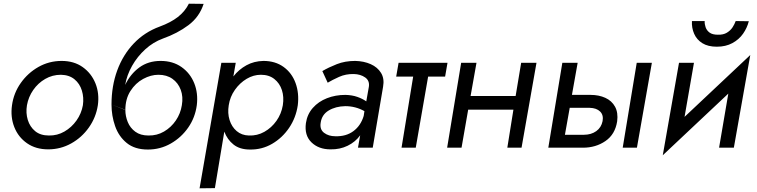

<svg xmlns="http://www.w3.org/2000/svg" viewBox="-20 -800 4099 1040"><path d="M45 -230Q54 -296 92.5 -350.5Q131 -405 188.5 -437.5Q246 -470 314 -470Q381 -470 428 -436.5Q475 -403 497 -348.5Q519 -294 510 -230Q500 -164 461.5 -109.5Q423 -55 365.5 -23Q308 9 241 9Q174 9 126.5 -24Q79 -57 57.5 -111.5Q36 -166 45 -230ZM126 -230Q119 -188 130.5 -150.5Q142 -113 170.5 -89.5Q199 -66 245 -66Q290 -65 329 -87.5Q368 -110 394.5 -147.5Q421 -185 429 -230Q435 -272 423.5 -309.5Q412 -347 383.5 -370.5Q355 -394 310 -395Q264 -395 225 -372.5Q186 -350 160 -312.5Q134 -275 126 -230Z M584 -234Q584 -334 615 -418.5Q646 -503 704.5 -564.5Q763 -626 845 -656Q905 -678 943.5 -708Q982 -738 1003 -780L1083 -779Q1060 -708 1000.5 -663.5Q941 -619 862 -591Q810 -572 767 -533Q724 -494 695.5 -443.5Q667 -393 658 -340Q686 -399 734.5 -434.5Q783 -470 850 -470Q916 -470 963 -437Q1010 -404 1032 -349.5Q1054 -295 1046 -230Q1037 -163 999.5 -109Q962 -55 905 -22.5Q848 10 781 10Q710 10 666.5 -25.5Q623 -61 603.5 -117Q584 -173 584 -234L659 -204Q659 -171 672 -139Q685 -107 713 -86.5Q741 -66 784 -66Q830 -65 868.5 -87.5Q907 -110 932.5 -147.5Q958 -185 965 -230Q973 -276 959 -313.5Q945 -351 914 -373Q883 -395 838 -395Q797 -395 755.5 -372.5Q714 -350 686.5 -307Q659 -264 659 -204L654 -207Z M1144 219 1061 220 1179 -460H1257L1244 -386Q1274 -424 1315 -446.5Q1356 -469 1407 -470Q1471 -470 1516 -437.5Q1561 -405 1581 -350Q1601 -295 1593 -230Q1583 -162 1546 -107.5Q1509 -53 1454 -21Q1399 11 1334 10Q1279 10 1245 -17Q1211 -44 1195 -87ZM1512 -230Q1519 -275 1507 -312Q1495 -349 1466 -372Q1437 -395 1393 -395Q1353 -395 1316 -373Q1279 -351 1252.5 -313.5Q1226 -276 1219 -230Q1212 -187 1223.5 -150Q1235 -113 1262 -90Q1289 -67 1328 -66Q1373 -64 1412 -86Q1451 -108 1477.5 -145.5Q1504 -183 1512 -230Z M1755 -352 1726 -415Q1760 -435 1804.5 -452.5Q1849 -470 1904 -470Q1951 -469 1988 -452.5Q2025 -436 2044 -405Q2063 -374 2055 -330L1999 0H1919L1931 -67Q1905 -31 1863 -10.5Q1821 10 1770 9Q1706 9 1667 -29Q1628 -67 1637 -133Q1644 -181 1674.5 -215.5Q1705 -250 1751 -268Q1797 -286 1851 -286Q1888 -285 1916 -275Q1944 -265 1964 -251L1978 -330Q1983 -363 1958 -380.5Q1933 -398 1897 -399Q1853 -400 1816.5 -383.5Q1780 -367 1755 -352ZM1717 -135Q1711 -99 1735.5 -80.5Q1760 -62 1796 -62Q1854 -60 1894 -89.5Q1934 -119 1950 -172L1954 -198Q1906 -225 1850 -225Q1798 -224 1760.5 -201.5Q1723 -179 1717 -135Z M2139 -460H2404L2391 -385H2299L2232 0H2155L2218 -385H2126Z M2478 -460H2561L2529 -280H2773L2803 -460H2886L2805 0H2728L2761 -206H2516L2480 0H2402Z M3429 -460H3511L3430 0H3353ZM3026 -460H3109L3078 -286H3179Q3224 -286 3259 -270Q3294 -254 3311.5 -222Q3329 -190 3323 -143Q3312 -72 3259.5 -36Q3207 0 3138 0H2950ZM3174 -216H3066L3040 -70H3143Q3182 -70 3209.5 -89.5Q3237 -109 3244 -144Q3250 -177 3230.5 -196Q3211 -215 3174 -216Z M3728 -686H3797Q3796 -670 3802 -652.5Q3808 -635 3823.5 -623.5Q3839 -612 3868 -612Q3898 -611 3917.5 -623Q3937 -635 3948 -652Q3959 -669 3965 -686L4036 -685Q4027 -649 4005 -617.5Q3983 -586 3947 -566.5Q3911 -547 3863 -547Q3815 -547 3784.5 -566Q3754 -585 3740 -617Q3726 -649 3728 -686ZM3739 -460 3688 -167 4044 -502 3955 0H3875L3925 -293L3570 41L3658 -460Z"/></svg>

Font: Jost*
Style: Italic
Weight: 400
Italic angle: -10°
Version: Version 3.7